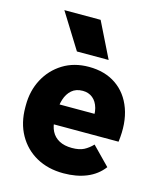

<svg xmlns="http://www.w3.org/2000/svg" viewBox="-111 -810 750 900"><g transform="rotate(15 263.5 -360.0)"><path d="M282 10Q207 10 150.5 -21.5Q94 -53 62 -110Q30 -167 30 -243V-253Q30 -323 60 -379.5Q90 -436 144 -469.5Q198 -503 270 -503Q348 -503 402.5 -465.5Q457 -428 481.5 -360Q506 -292 494 -200H138V-297H415L348 -249Q356 -294 347.5 -324.5Q339 -355 319 -371Q299 -387 271 -387Q238 -387 217.5 -369Q197 -351 187.5 -321Q178 -291 178 -253V-223Q178 -191 190.5 -166.5Q203 -142 228 -128.5Q253 -115 290 -115Q326 -115 348 -126.5Q370 -138 389 -158L474 -71Q443 -30 394 -10Q345 10 282 10ZM196 -558 89 -730H265L350 -558Z"/></g></svg>

Font: SUSE ExtraBold
Style: Regular
Weight: 800
Designer: Rene Bieder
Foundry: SUSE
Version: Version 1.000